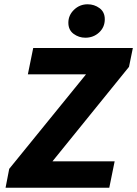

<svg xmlns="http://www.w3.org/2000/svg" viewBox="-20 -876 640 896"><path d="M194 -85 156 -123H515L490 0H6L23 -88L422 -579L476 -529H110L135 -652H600L582 -564ZM378 -700Q348 -700 323.5 -718Q299 -736 299 -770Q299 -805 325.5 -830.5Q352 -856 389 -856Q420 -856 444.5 -838Q469 -820 469 -786Q469 -749 442.5 -724.5Q416 -700 378 -700Z"/></svg>

Font: Source Code Pro ExtraLight ExtraBold
Style: Italic
Weight: 800
Italic angle: -11°
Monospace: yes
Version: Version 1.016;hotconv 1.0.116;makeotfexe 2.5.65601